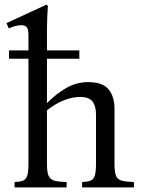

<svg xmlns="http://www.w3.org/2000/svg" viewBox="-20 -810 614 830"><path d="M475 -101Q475 -66 481.5 -50Q488 -34 506.5 -29Q525 -24 559 -23V0H335V-23Q358 -24 371 -29Q384 -34 389.5 -50Q395 -66 395 -101V-316Q395 -351 380 -371Q365 -391 326 -391Q294 -391 257.5 -377Q221 -363 183 -333V-101Q183 -66 190 -50Q197 -34 215.5 -29Q234 -24 268 -23V0H43V-23Q66 -24 79 -29Q92 -34 97.5 -50Q103 -66 103 -101V-657Q103 -685 95 -693Q87 -701 72 -701Q59 -701 44.5 -697Q30 -693 18 -687L8 -710L181 -790L187 -784Q186 -776 184.5 -741Q183 -706 183 -658V-364Q222 -404 266 -429.5Q310 -455 362 -455Q424 -455 449.5 -423.5Q475 -392 475 -340ZM323 -556H19V-592H323Z"/></svg>

Font: Bona Nova
Style: Regular
Weight: 400
Designer: Mateusz Machalski
Foundry: Capitalics
Version: Version 4.001; ttfautohint (v1.8.3)